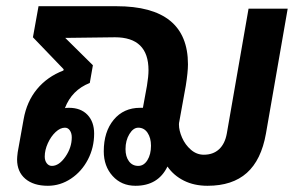

<svg xmlns="http://www.w3.org/2000/svg" viewBox="-20 -588 962 618"><path d="M906 -560 836 -158Q821 -73 774.5 -31.5Q728 10 648 10Q605 10 572 -6.5Q539 -23 519 -52Q489 10 416 10Q371 10 342.5 -21.5Q314 -53 314 -101Q314 -164 346 -202.5Q378 -241 431 -241H440L453 -312Q458 -342 458 -362Q458 -468 350 -468L190 -466L279 -378L269 -321Q211 -298 189 -240Q193 -241 202 -241Q240 -241 261.5 -218.5Q283 -196 283 -158Q283 -113 263 -74.5Q243 -36 208.5 -13Q174 10 134 10Q88 10 61.5 -12.5Q35 -35 35 -75Q35 -82 37 -98L56 -204Q66 -261 99 -301Q132 -341 184 -361L185 -365L86 -468L104 -568H355Q585 -568 585 -381Q585 -356 578 -312L557 -196Q556 -193 556 -187Q556 -168 566 -145Q576 -122 594.5 -106Q613 -90 636 -90Q666 -90 685 -107.5Q704 -125 710 -158L780 -560ZM189 -177Q174 -177 159 -163Q144 -149 134 -127Q124 -105 124 -84Q124 -71 130.5 -62.5Q137 -54 147 -54Q170 -54 190.5 -83.5Q211 -113 211 -146Q211 -159 205 -168Q199 -177 189 -177ZM466 -119Q466 -144 455 -160.5Q444 -177 425 -177Q409 -177 396.5 -156.5Q384 -136 384 -108Q384 -84 395 -69Q406 -54 425 -54Q443 -54 454.5 -72.5Q466 -91 466 -119Z"/></svg>

Font: KoHo
Style: Bold Italic
Weight: 700
Italic angle: -10°
Version: Version 1.000; ttfautohint (v1.6)